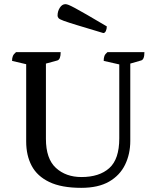

<svg xmlns="http://www.w3.org/2000/svg" viewBox="-20 -892 751 924"><path d="M371 12Q276 12 217.5 -16Q159 -44 132.5 -94Q106 -144 106 -211V-583L38 -599Q38 -613 42 -622.5Q46 -632 57 -641H272Q272 -606 256 -601L201 -586V-224Q201 -128 249 -84Q297 -40 372 -40Q458 -40 506 -83Q554 -126 554 -226V-582L479 -599Q479 -613 482.5 -622.5Q486 -632 497 -641H675Q675 -605 659 -601L607 -586V-214Q607 -151 582 -99.5Q557 -48 505 -18Q453 12 371 12ZM477 -733Q397 -757 352.5 -770.5Q308 -784 287.5 -791.5Q267 -799 262 -804.5Q257 -810 257 -817Q257 -838 268 -855Q279 -872 295 -872Q301 -872 311 -868Q321 -864 341.5 -853Q362 -842 398.5 -821Q435 -800 494 -765Q494 -753 489.5 -743Q485 -733 477 -733Z"/></svg>

Font: Petrona Medium
Style: Regular
Weight: 500
Designer: Ringo R. Seeber
Foundry: Ringo R. Seeber
Version: Version 2.001; ttfautohint (v1.8.3)